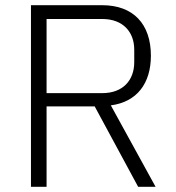

<svg xmlns="http://www.w3.org/2000/svg" viewBox="-20 -718 676 738"><path d="M159 -309H344L511 0H578L406 -313C506 -326 560 -397 560 -504C560 -626 492 -698 373 -698H99V0H159ZM159 -360V-645H373C453 -645 496 -595 496 -527V-479C496 -410 453 -360 373 -360Z"/></svg>

Font: IBM Plex Arabic Light
Style: Regular
Weight: 300
Designer: Mike Abbink, Paul van der Laan, Pieter van Rosmalen, Wael Morcos, Khajak Apelian
Foundry: Bold Monday
Version: Version 1.0